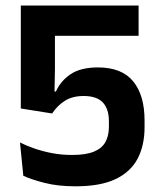

<svg xmlns="http://www.w3.org/2000/svg" viewBox="-20 -659 578 692"><path d="M252.5 12.5Q188.5 12.5 140 0Q91.5 -12.5 64 -25.5L52 -145.5Q74.5 -134 104 -123.8Q133.5 -113.5 168 -107Q202.5 -100.5 240 -100.5Q289.5 -100.5 318.5 -112.5Q347.5 -124.5 360 -147.2Q372.5 -170 372.5 -202V-222Q372.5 -266 350.8 -289.5Q329 -313 281.5 -313Q241 -313 213.5 -295.5Q186 -278 168 -250L55 -268V-639H479.5V-530H178V-411.5L176.5 -329H181.5Q198.5 -367.5 234.8 -391.8Q271 -416 333 -416Q419 -416 460 -365.8Q501 -315.5 501 -225.5V-200Q501 -135 476 -87.2Q451 -39.5 396.5 -13.5Q342 12.5 252.5 12.5Z"/></svg>

Font: Anek Kannada Medium SemiBold
Style: Regular
Weight: 600
Version: Version 1.003